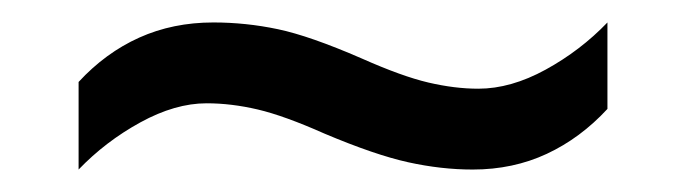

<svg xmlns="http://www.w3.org/2000/svg" viewBox="-20 -438 612 171"><path d="M269 -319Q233 -335 209.5 -340.5Q186 -346 164 -346Q136 -346 105 -329Q74 -312 50 -287V-365Q74 -391 104 -404.5Q134 -418 170 -418Q199 -418 227.5 -412Q256 -406 302 -386Q338 -370 361.5 -364.5Q385 -359 406 -359Q435 -359 466 -376Q497 -393 521 -418V-341Q497 -315 467 -301Q437 -287 401 -287Q373 -287 343.5 -293.5Q314 -300 269 -319Z"/></svg>

Font: uguzrati05
Style: Book
Weight: 400
Designer: Jelle Bosma - Monotype Design Team, Universal Thirst
Foundry: Monotype Imaging Inc.
Version: Version 2.106